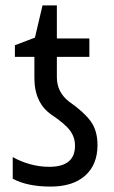

<svg xmlns="http://www.w3.org/2000/svg" viewBox="-20 -679 421 709"><path d="M340 -143Q340 -198 314 -232.5Q288 -267 236 -303Q190 -338 190 -394V-469H310V-537H190V-659H137L109 -540L35 -512V-469H107V-391Q107 -298 172 -254Q220 -222 238.5 -197Q257 -172 257 -141Q257 -63 162 -63Q125 -63 90 -73Q55 -83 27 -99V-19Q81 10 167 10Q249 10 294.5 -30.5Q340 -71 340 -143Z"/></svg>

Font: Noto Sans Display SemiCondensed
Style: Regular
Weight: 400
Width: 4
Designer: Monotype Design team
Foundry: Monotype Imaging Inc.
Version: 1.000